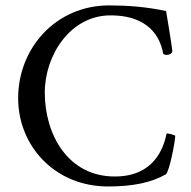

<svg xmlns="http://www.w3.org/2000/svg" viewBox="-20 -671 695 697"><path d="M376 -651.4C183.6 -651.4 45.9 -497.1 45.9 -314.5C45.9 -141.6 178.7 5.9 372.1 5.9C461.9 5.9 528.3 -7.8 582 -38.1C595.7 -49.8 616.2 -159.2 616.2 -178.7C616.2 -178.7 598.6 -186.5 585 -186.5C573.2 -130.9 538.1 -30.3 396.5 -30.3C226.6 -30.3 142.6 -182.6 142.6 -335C142.6 -471.7 236.3 -615.2 380.9 -615.2C543.9 -615.2 566.4 -506.8 572.3 -476.6C574.2 -473.6 579.1 -471.7 585 -471.7C594.7 -471.7 605.5 -476.6 605.5 -486.3C605.5 -496.1 583 -630.9 583 -630.9C510.7 -646.5 440.4 -651.4 376 -651.4Z"/></svg>

Font: Crimson
Style: Roman
Weight: 400
Version: Version 0.2